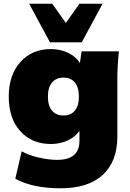

<svg xmlns="http://www.w3.org/2000/svg" viewBox="-20 -785 697 1029"><path d="M248 -558.1 136.2 -765.1H259.8L333 -662.1L405.8 -765.1H529.8L418 -558.1ZM305.2 224.1Q155.3 224.1 62 172.9L96.2 25.9Q131.8 46.4 186.5 59.1Q241.2 71.8 286.1 71.8Q405.8 71.8 405.8 -29.8V-84Q384.8 -51.8 343 -32.5Q301.3 -13.2 252.9 -13.2Q150.9 -13.2 88.9 -81.8Q26.9 -150.4 26.9 -267.1Q26.9 -383.3 89.1 -452.6Q151.4 -522 252.9 -522Q303.7 -522 346.2 -501.2Q388.7 -480.5 408.2 -446.8L417 -509.8H617.2Q608.9 -428.2 608.9 -365.2V-53.2Q608.9 80.6 530.8 152.3Q452.6 224.1 305.2 224.1ZM320.8 -166Q359.4 -166 381.1 -191.9Q402.8 -217.8 402.8 -267.1Q402.8 -317.4 381.1 -343.3Q359.4 -369.1 320.8 -369.1Q281.2 -369.1 259 -343Q236.8 -316.9 236.8 -267.1Q236.8 -217.8 259 -191.9Q281.2 -166 320.8 -166Z"/></svg>

Font: Mulish ExtraBlack
Style: Regular
Weight: 1000
Designer: Vernon Adams
Foundry: Vernon Adams
Version: Version 3.603; ttfautohint (v1.8.3)